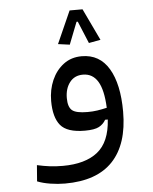

<svg xmlns="http://www.w3.org/2000/svg" viewBox="-55 -601 695 874"><g transform="rotate(-5 293.0 -163.5)"><path d="M207 228.5Q174.3 228.5 140.4 223.1Q106.4 217.8 80.6 207.5L86.4 133.8Q116.7 140.6 144 144Q171.4 147.5 203.6 147.5Q306.6 147.5 363 102.5Q419.4 57.6 425.8 -44.9H413.6Q402.8 -25.4 382.6 -14.4Q362.3 -3.4 317.9 -3.4Q236.8 -3.4 206.5 -40Q176.3 -76.7 176.3 -151.4Q176.3 -202.6 195.3 -246.1Q214.4 -289.6 249.3 -315.9Q284.2 -342.3 332.5 -342.3Q414.1 -342.3 456.3 -271.5Q498.5 -200.7 498.5 -74.7Q498.5 73.7 425.5 151.1Q352.5 228.5 207 228.5ZM425.8 -98.6Q422.4 -180.2 398.7 -219.2Q375 -258.3 330.6 -258.3Q292 -258.3 270.3 -230Q248.5 -201.7 248.5 -158.2Q248.5 -117.7 266.6 -102.3Q284.7 -86.9 337.4 -86.9Q361.3 -86.9 382.3 -90.1Q403.3 -93.3 425.8 -98.6ZM355 -554.7 424.3 -409.2 370.6 -399.4 328.6 -500.5H322.8L283.2 -399.4L230 -406.7L295.9 -554.7Z"/></g></svg>

Font: Cascadia Code NF SemiLight
Style: Regular
Weight: 350
Monospace: yes
Designer: Aaron Bell
Foundry: Saja Typeworks
Version: Version 2404.023; ttfautohint (v1.8.4)